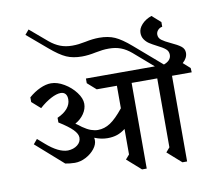

<svg xmlns="http://www.w3.org/2000/svg" viewBox="-122 -1391 1677 1536"><g transform="rotate(-10 717.0 -623.0)"><path d="M1274 -689V7H1236L1123 -93L1154 -129V-689H946V7H908L795 -93L826 -129V-336Q793 -310 758.5 -298.5Q724 -287 681 -287Q628 -287 575 -309Q577 -297 577 -291Q578 -255 550 -219.5Q522 -184 478 -161Q434 -138 388 -138Q371 -138 347 -140.5Q323 -143 311 -146L90 -341L122 -379L177 -331Q275 -245 351 -245Q398 -247 428.5 -271Q459 -295 459 -331Q459 -361 425 -396Q391 -431 314 -479V-517Q368 -541 396 -574.5Q424 -608 424 -648Q424 -677 410.5 -692.5Q397 -708 372 -708Q339 -708 292.5 -683.5Q246 -659 198 -616L128 -678V-716Q173 -755 220.5 -776.5Q268 -798 309 -798Q360 -798 415 -765.5Q470 -733 507 -684Q544 -635 544 -591Q544 -549 517.5 -510Q491 -471 446 -446Q469 -431 494 -411Q530 -386 559.5 -375.5Q589 -365 616 -365Q669 -365 717 -396.5Q765 -428 826 -504V-687H662L592 -749V-787H1152L995 -923Q954 -958 911 -974.5Q868 -991 814 -991Q784 -991 760.5 -988Q737 -985 705 -979Q644 -966 592 -966Q520 -966 466.5 -989.5Q413 -1013 337 -1078L176 -1215L208 -1253L349 -1133Q390 -1099 433.5 -1082Q477 -1065 530 -1065Q560 -1065 583.5 -1068Q607 -1071 639 -1077Q700 -1090 752 -1090Q825 -1090 878.5 -1066.5Q932 -1043 1007 -978L1226 -789Q1286 -811 1286 -858Q1286 -887 1264 -905.5Q1242 -924 1197 -946Q1160 -965 1138 -979.5Q1116 -994 1100.5 -1016.5Q1085 -1039 1085 -1070Q1085 -1106 1115.5 -1139Q1146 -1172 1195 -1189L1265 -1127V-1089Q1244 -1086 1229.5 -1070Q1215 -1054 1215 -1034Q1215 -1006 1239 -988Q1263 -970 1311 -948Q1362 -925 1389 -904.5Q1416 -884 1416 -851Q1416 -809 1376 -774L1432 -724L1434 -689Z"/></g></svg>

Font: Inknut Antiqua
Style: Regular
Weight: 400
Designer: Claus Eggers Sørensen
Foundry: Claus Eggers Sørensen
Version: Version 1.003; ttfautohint (v1.8.2) -l 8 -r 50 -G 200 -x 14 